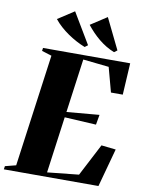

<svg xmlns="http://www.w3.org/2000/svg" viewBox="-126 -1058 838 1129"><g transform="rotate(10 293.0 -494.0)"><path d="M-22.5 0 -19.5 -19.5 45 -36 137 -706.5 78 -725 80.5 -743H601L590 -554H519.5L480 -700.5L325.5 -717L281.5 -396L476 -413L465.5 -353L277 -363.5L231 -26.5L418.5 -46L518.5 -238.5L605 -229L542.5 0ZM514 -804.5 496 -791Q470.5 -801 447.2 -815Q424 -829 403 -846.2Q382 -863.5 363 -883.2Q344 -903 327 -924.5L424.5 -988ZM338.5 -804.5 320.5 -791Q295 -801 268.8 -815Q242.5 -829 217.5 -846.2Q192.5 -863.5 170.5 -883.2Q148.5 -903 131.5 -924.5L229 -988Z"/></g></svg>

Font: Merriweather 144pt Black
Style: Italic
Weight: 900
Italic angle: -7.8°
Version: Version 2.101